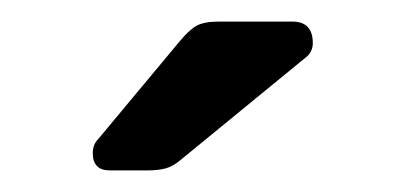

<svg xmlns="http://www.w3.org/2000/svg" viewBox="-20 -753 377 178"><path d="M82 -595Q66 -595 66 -611Q66 -619 71 -624L146 -714Q155 -725 162 -729Q169 -733 183 -733H251Q270 -733 270 -713Q270 -706 265 -701L149 -606Q141 -599 134 -597Q127 -595 116 -595Z"/></svg>

Font: DVN-Rubik
Style: Regular
Weight: 400
Designer: Hubert and Fischer
Foundry: Hubert & Fischer
Version: Version 2.102